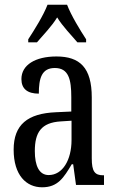

<svg xmlns="http://www.w3.org/2000/svg" viewBox="-20 -786 494 816"><path d="M100 -619V-606H137C165 -639 199 -673 223 -712C247 -673 281 -639 309 -606H346V-619C321 -657 282 -721 265 -766H182C165 -721 125 -657 100 -619ZM159 10C226 10 251 -31 285 -88H291L303 0H422V-41H419C383 -41 370 -57 370 -113V-372C370 -499 319 -546 220 -546C130 -546 71 -510 71 -450C71 -409 96 -388 145 -388C145 -453 157 -497 213 -497C272 -497 283 -448 283 -373V-312L218 -309C97 -304 38 -256 38 -150C38 -41 92 10 159 10ZM187 -42C146 -42 128 -82 128 -144C128 -223 155 -265 238 -270L284 -273V-191C284 -106 246 -42 187 -42Z"/></svg>

Font: Noto Serif Armenian ExtraCondensed
Style: Regular
Weight: 400
Width: 2
Designer: Monotype Design Team
Foundry: Monotype Imaging Inc.
Version: Version 2.008